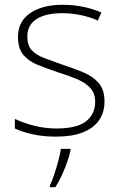

<svg xmlns="http://www.w3.org/2000/svg" viewBox="-20 -560 502 801"><path d="M416 -137Q416 -91 393 -58Q370 -25 325 -7.5Q280 10 214 10Q159 10 115 0Q71 -10 42 -24V-64Q80 -46 124.5 -35Q169 -24 215 -24Q301 -24 339 -54Q377 -84 377 -135Q377 -170 357.5 -192Q338 -214 303 -229Q268 -244 223 -258Q175 -274 137 -289.5Q99 -305 77 -331.5Q55 -358 55 -406Q55 -470 105.5 -505Q156 -540 241 -540Q288 -540 329.5 -531Q371 -522 403 -508L388 -474Q359 -488 319 -496.5Q279 -505 240 -505Q171 -505 132.5 -480.5Q94 -456 94 -407Q94 -370 113 -350Q132 -330 165.5 -317.5Q199 -305 241 -290Q287 -275 327 -258.5Q367 -242 391.5 -214Q416 -186 416 -137ZM274 68Q269 92 259.5 118.5Q250 145 238 171Q226 197 211 221H188V214Q196 198 205.5 170Q215 142 223 112Q231 82 234 61H274Z"/></svg>

Font: Noto Sans Cham ExtraLight
Style: Regular
Weight: 250
Version: Version 2.002